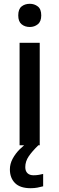

<svg xmlns="http://www.w3.org/2000/svg" viewBox="-20 -764 312 1010"><path d="M137 -744Q161 -744 179 -730Q197 -716 197 -683Q197 -651 179 -636.5Q161 -622 137 -622Q111 -622 93.5 -636.5Q76 -651 76 -683Q76 -716 93.5 -730Q111 -744 137 -744ZM189 -539V0H83V-539ZM113 115Q113 136 124.5 147Q136 158 156 158Q173 158 185.5 155.5Q198 153 207 151V216Q192 220 176.5 223Q161 226 141 226Q86 226 59 199Q32 172 32 127Q32 98 46.5 71Q61 44 83.5 21.5Q106 -1 129 -16L182 0Q149 32 131 58.5Q113 85 113 115Z"/></svg>

Font: Noto Sans Arabic Med
Style: Regular
Weight: 500
Designer: Monotype Design Team, Nadine Chahine, Nizar Qandah and Khaled Hosny
Foundry: Monotype Imaging Inc.
Version: Version 2.012; ttfautohint (v1.8.4.7-5d5b)